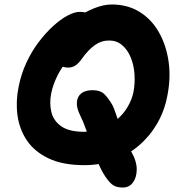

<svg xmlns="http://www.w3.org/2000/svg" viewBox="-20 -729 804 858"><path d="M357 9Q260 9 196.5 -21.5Q133 -52 99.5 -102.5Q66 -153 58 -215Q50 -277 63 -340Q74 -397 97.5 -448Q121 -499 152.5 -540.5Q184 -582 217.5 -612.5Q251 -643 282 -659.5Q313 -676 337 -676Q369 -676 389 -662Q409 -648 418.5 -627Q428 -606 424 -584Q420 -566 408.5 -553Q397 -540 362 -523Q323 -504 291.5 -470Q260 -436 239 -395.5Q218 -355 209 -313Q200 -268 209.5 -228.5Q219 -189 254 -164.5Q289 -140 356 -140Q399 -140 436 -154.5Q473 -169 502.5 -194.5Q532 -220 550.5 -251.5Q569 -283 576 -316Q584 -357 581 -398Q578 -439 564 -473Q550 -507 525.5 -527.5Q501 -548 468 -548Q433 -548 404 -527.5Q375 -507 347 -468Q331 -445 316.5 -436Q302 -427 285 -427Q262 -427 246 -438.5Q230 -450 223 -470.5Q216 -491 221 -516Q227 -550 254 -584.5Q281 -619 319.5 -647Q358 -675 400.5 -692Q443 -709 479 -709Q550 -709 603.5 -676Q657 -643 690 -585Q723 -527 733.5 -453Q744 -379 727 -297Q714 -231 681.5 -175.5Q649 -120 600.5 -78.5Q552 -37 490 -14Q428 9 357 9ZM529 109Q504 109 488 100Q472 91 452 62Q435 37 420 2Q405 -33 391.5 -72.5Q378 -112 365 -149Q352 -186 338 -214Q322 -246 323.5 -271.5Q325 -297 343 -311.5Q361 -326 394 -326Q427 -326 444.5 -310Q462 -294 482 -260Q489 -247 497 -223Q505 -199 515.5 -168.5Q526 -138 539 -106Q552 -74 569 -47Q591 -8 591 27.5Q591 63 574.5 86Q558 109 529 109Z"/></svg>

Font: Shantell Sans
Style: Bold Italic
Weight: 700
Italic angle: -11°
Designer: Stephen Nixon, Anya Danilova, Shantell Martin
Foundry: Arrow Type
Version: Version 1.011;[c5ecc13dd]